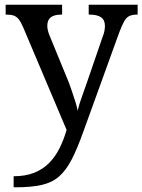

<svg xmlns="http://www.w3.org/2000/svg" viewBox="-20 -556 605 816"><path d="M38 193Q89 193 126 178Q163 163 189 136.5Q215 110 233 74Q251 38 263 -4L78 -441Q69 -462 60 -473.5Q51 -485 39 -489.5Q27 -494 7 -494H4V-536H244V-494H241Q211 -494 196 -482.5Q181 -471 181 -446Q181 -438 183 -429Q185 -420 189 -409L262 -231Q272 -208 281.5 -180.5Q291 -153 299 -128Q307 -103 310 -86Q317 -115 328.5 -146Q340 -177 350 -207L417 -402Q422 -414 424 -425.5Q426 -437 426 -445Q426 -471 409.5 -482.5Q393 -494 360 -494H357V-536H565V-494H562Q543 -494 530 -488Q517 -482 507.5 -465Q498 -448 486 -416L334 4Q308 77 284 123Q260 169 230.5 194.5Q201 220 157 230Q113 240 47 240H38Z"/></svg>

Font: Noto Serif Sinhala
Style: Regular
Weight: 400
Designer: Jelle Bosma - Monotype Design Team
Foundry: Monotype Imaging Inc.
Version: Version 2.006